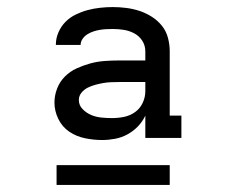

<svg xmlns="http://www.w3.org/2000/svg" viewBox="-20 -713 640 543"><path d="M269 -317Q245 -317 220.5 -322Q196 -327 176 -340.5Q156 -354 145 -376.5Q134 -399 134 -423Q134 -443 141.5 -462.5Q149 -482 163.5 -496.5Q178 -511 196.5 -519.5Q215 -528 235 -533.5Q255 -539 275.5 -540.5Q296 -542 316 -542H391V-568Q391 -584 382.5 -597.5Q374 -611 360 -618.5Q346 -626 330.5 -628.5Q315 -631 299 -631Q290 -631 280.5 -630.5Q271 -630 262 -628.5Q253 -627 244 -624Q235 -621 227 -616Q219 -611 213.5 -603Q208 -595 208 -586H138V-587Q138 -605 145.5 -622Q153 -639 165.5 -651.5Q178 -664 194.5 -672Q211 -680 228 -684.5Q245 -689 263 -691Q281 -693 299 -693Q318 -693 337.5 -690.5Q357 -688 375 -682Q393 -676 409.5 -665.5Q426 -655 438 -640Q450 -625 455 -606Q460 -587 460 -568V-386H493V-323H391V-386Q383 -369 370 -355.5Q357 -342 340.5 -333Q324 -324 305.5 -320.5Q287 -317 269 -317ZM297 -379Q314 -379 331 -382.5Q348 -386 362 -396Q376 -406 383.5 -422Q391 -438 391 -455V-481H316Q305 -481 293.5 -480.5Q282 -480 271 -478Q260 -476 249 -473Q238 -470 228 -465Q218 -460 210.5 -451Q203 -442 203 -430Q203 -415 214 -404Q225 -393 238.5 -387.5Q252 -382 267 -380.5Q282 -379 297 -379ZM140 -190V-246H460V-190Z"/></svg>

Font: Iosevka HT Extended
Style: Regular
Weight: 400
Width: 7
Monospace: yes
Designer: Belleve Invis
Foundry: Belleve Invis
Version: Version 32.3.0; ttfautohint (v1.8.4)